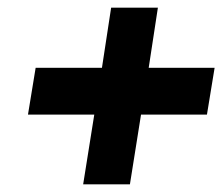

<svg xmlns="http://www.w3.org/2000/svg" viewBox="-20 -528 580 501"><path d="M53 -229H226L197 -47H319L348 -229H520L540 -351H368L392 -508H270L246 -351H73Z"/></svg>

Font: Charger Sport
Style: UltNrwObl
Weight: 1000
Designer: Jasper
Foundry: Cannot Into Space Fonts
Version: Version 1.1